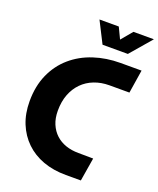

<svg xmlns="http://www.w3.org/2000/svg" viewBox="-161 -987 894 1084"><g transform="rotate(20 286.5 -445.0)"><path d="M368 0Q292 0 230.5 -22.5Q169 -45 125 -87.5Q81 -130 57 -189Q33 -248 33 -322Q33 -413 64.5 -483.5Q96 -554 152 -602.5Q208 -651 282.5 -675.5Q357 -700 442 -700H568L546 -560H426Q377 -560 335.5 -544Q294 -528 264 -497.5Q234 -467 217.5 -424Q201 -381 201 -326Q201 -281 215.5 -246.5Q230 -212 255.5 -188.5Q281 -165 315.5 -153Q350 -141 392 -141L481 -140L458 0ZM311 -762 246 -890H362L394 -823L450 -890H573L463 -762Z"/></g></svg>

Font: MuseoModerno Thin
Style: Bold Italic
Weight: 700
Italic angle: -9°
Version: Version 1.003